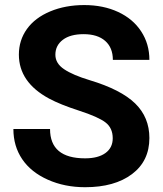

<svg xmlns="http://www.w3.org/2000/svg" viewBox="-20 -741 655 770"><path d="M432.1 -186.5Q432.1 -228 402.8 -250.2Q373.5 -272.5 297.4 -297.1Q221.2 -321.8 176.8 -345.7Q55.7 -411.1 55.7 -522Q55.7 -579.6 88.1 -624.8Q120.6 -669.9 181.4 -695.3Q242.2 -720.7 317.9 -720.7Q394 -720.7 453.6 -693.1Q513.2 -665.5 546.1 -615.2Q579.1 -564.9 579.1 -501H432.6Q432.6 -549.8 401.9 -576.9Q371.1 -604 315.4 -604Q261.7 -604 231.9 -581.3Q202.1 -558.6 202.1 -521.5Q202.1 -486.8 237.1 -463.4Q272 -439.9 339.8 -419.4Q464.8 -381.8 522 -326.2Q579.1 -270.5 579.1 -187.5Q579.1 -95.2 509.3 -42.7Q439.5 9.8 321.3 9.8Q239.3 9.8 171.9 -20.3Q104.5 -50.3 69.1 -102.5Q33.7 -154.8 33.7 -223.6H180.7Q180.7 -106 321.3 -106Q373.5 -106 402.8 -127.2Q432.1 -148.4 432.1 -186.5Z"/></svg>

Font: MAUL Bold
Style: Bold
Weight: 700
Designer: MAUL
Version: Version 1.0; 2020; ttfautohint (v1.8.3)